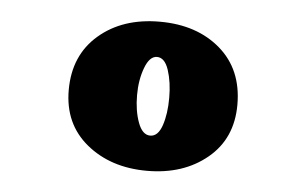

<svg xmlns="http://www.w3.org/2000/svg" viewBox="-35 -733 702 440"><g transform="rotate(5 315.5 -512.5)"><path d="M353 -512Q353 -548 344 -575.5Q335 -603 317 -603Q300 -603 289.5 -575Q279 -547 279 -512Q279 -476 289 -449Q299 -422 317 -422Q335 -422 344 -448.5Q353 -475 353 -512ZM122 -510Q122 -590 176.5 -637Q231 -684 316.5 -684Q402 -684 456 -637.5Q510 -591 510 -510Q510 -432 455 -386.5Q400 -341 316.5 -341Q233 -341 177.5 -386.5Q122 -432 122 -510Z"/></g></svg>

Font: Coiny
Style: Regular
Weight: 400
Version: Version 001.001